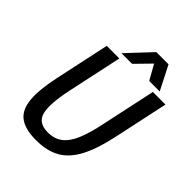

<svg xmlns="http://www.w3.org/2000/svg" viewBox="-236 -973 1110 1110"><g transform="rotate(45 319.0 -418.0)"><path d="M567 -336Q541 -212 501.5 -136Q462 -60 402.5 -26Q343 8 254 8Q165 8 119.5 -26Q74 -60 67 -136Q60 -212 87 -336L158 -667H261L190 -336Q160 -197 176 -134.5Q192 -72 271 -72Q324 -72 360 -99.5Q396 -127 420.5 -185Q445 -243 464 -336L535 -667H638ZM248 -697 386 -844H486L561 -697H475L424 -788L335 -697Z"/></g></svg>

Font: Epunda Sans Medium
Style: Italic
Weight: 500
Italic angle: -12.0243°
Designer: Simon Atzbach
Foundry: typofactur
Version: Version 2.204; ttfautohint (v1.8.4.7-5d5b)